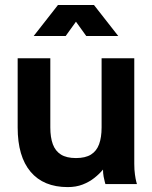

<svg xmlns="http://www.w3.org/2000/svg" viewBox="-20 -743 613 775"><path d="M183.1 -507.8H51.3V-228.5Q51.3 -111.3 103.5 -49.6Q155.8 12.2 253.4 12.2Q287.1 12.2 313.7 1.8Q340.3 -8.5 360.8 -24.8Q381.3 -41 395.8 -58.6Q395.8 -43.9 398.2 -30.5Q400.6 -17.1 403.1 -8.5Q405.5 0 405.5 0H532.7Q532.7 0 530 -10Q527.3 -20 524.7 -38.6Q522 -57.1 522 -82V-507.8H390.1V-228.5Q390.1 -188.5 380 -160.9Q369.9 -133.3 347.2 -119.1Q324.5 -105 286.6 -105Q248.8 -105 226.1 -119.1Q203.4 -133.3 193.2 -160.9Q183.1 -188.5 183.1 -228.5ZM328.1 -597.7H457.3L359.4 -722.7H238.3ZM245.1 -597.7 335 -722.7H213.9L116 -597.7Z"/></svg>

Font: Giphurs
Style: Regular
Weight: 400
Version: Version 2.010